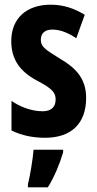

<svg xmlns="http://www.w3.org/2000/svg" viewBox="-20 -577 414 818"><path d="M347 -160C347 -244 301 -289 234 -328C167 -369 154 -380 154 -408C154 -435 171 -451 203 -451C239 -451 274 -435 305 -414L341 -514C295 -542 249 -557 196 -557C92 -557 28 -498 28 -402C28 -322 67 -272 135 -235C205 -199 217 -181 217 -153C217 -120 197 -103 161 -103C113 -103 64 -123 29 -147V-21C72 0 120 10 172 10C282 10 347 -49 347 -160ZM249 72V61H123C120 101 108 173 99 208V221H184C211 177 234 123 249 72Z"/></svg>

Font: Noto Sans Myanmar UI ExtraCondensed
Style: Bold
Weight: 700
Width: 2
Designer: Monotype Design Team
Foundry: Monotype Imaging Inc.
Version: Version 2.103